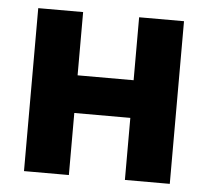

<svg xmlns="http://www.w3.org/2000/svg" viewBox="-44 -588 688 635"><g transform="rotate(5 300.0 -270.5)"><path d="M58 0V-541H207V-331H393V-540H542V0H393V-206H207V0Z"/></g></svg>

Font: Geist Mono Black
Style: Regular
Weight: 900
Monospace: yes
Designer: Basement.studio, Andrés Briganti, Mateo Zaragoza
Foundry: Basement.studio, Vercel, Andrés Briganti, Guido Ferreyra, Mateo Zaragoza
Version: Version 1.500; ttfautohint (v1.8.4.7-5d5b)